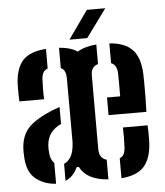

<svg xmlns="http://www.w3.org/2000/svg" viewBox="-54 -816 749 872"><g transform="rotate(-5 320.0 -380.0)"><path d="M33 -380.5Q32 -393 31.8 -416.5Q31.5 -440 32 -458.5Q35 -529.5 66.8 -565.8Q98.5 -602 174 -607.5V-518Q147.5 -509.5 146 -470Q145 -454.5 144.8 -425.8Q144.5 -397 146 -380.5ZM405 7.5Q307 1 276 -60.5H266Q246 -16.5 210.5 -3V-80.5Q227.5 -86.5 241.2 -107.8Q255 -129 257.5 -175.5L257 -466Q257 -482.5 252.2 -495.2Q247.5 -508 233.5 -515V-607.5Q287.5 -603.5 317 -582.5Q349 -603 403.5 -607.5V-518Q371 -509.5 371 -470V-133.5Q371 -91.5 405 -82ZM431 -283V-363.5H491Q491.5 -399 491.2 -428.5Q491 -458 490.5 -470Q488.5 -508 463 -517V-607.5Q534 -602 567.5 -566.8Q601 -531.5 604.5 -457.5Q605 -445.5 605.2 -417.5Q605.5 -389.5 605.2 -353.8Q605 -318 603.5 -283ZM166.5 6.5Q114.5 4 75.8 -26Q37 -56 33 -123Q31 -150.5 32.5 -171Q38 -239.5 86.2 -276.2Q134.5 -313 212.5 -339.5V-262Q151 -233.5 146.5 -170.5Q146 -161.5 146 -152.2Q146 -143 147.5 -131.5Q151 -102.5 166.5 -88.5ZM464.5 7.5V-83.5Q478.5 -89.5 484 -101.5Q489.5 -113.5 490.5 -133Q491.5 -160 491.8 -179Q492 -198 491 -221.5H603.5Q604.5 -211 604.8 -186.5Q605 -162 604.5 -145.5Q601 -70.5 568.2 -34.2Q535.5 2 464.5 7.5ZM284 -640 374.5 -768H458.5L365 -640Z"/></g></svg>

Font: Big Shoulders Stencil Text
Style: Bold
Weight: 700
Designer: Patric King
Foundry: XO Type Co
Version: Version 1.000